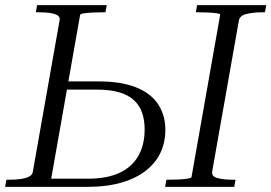

<svg xmlns="http://www.w3.org/2000/svg" viewBox="-32 -730 1060 750"><path d="M613 0 618 -28H628Q648 -28 668.5 -29Q689 -30 702.5 -32.5Q716 -35 716 -38L828 -672Q829 -676 816 -678Q803 -680 783.5 -681Q764 -682 744 -682H733L738 -710H1008L1003 -682H994Q958 -682 931 -675.5Q904 -669 901 -649L797 -61Q793 -41 817 -34.5Q841 -28 877 -28H888L883 0ZM306 0H-12L-7 -28H3Q45 -28 69 -35Q93 -42 96 -58L201 -652Q203 -662 195 -668.5Q187 -675 168 -678.5Q149 -682 119 -682H108L113 -710H385L380 -682H369Q351 -682 330.5 -681Q310 -680 296 -678Q282 -676 281 -672L168 -32H311Q384 -32 433 -54Q482 -76 507.5 -119.5Q533 -163 533 -225Q533 -260 523.5 -288.5Q514 -317 492.5 -337.5Q471 -358 435 -369Q399 -380 347 -380H199L205 -412H353Q441 -412 499 -389Q557 -366 585.5 -323Q614 -280 614 -222Q614 -176 596 -136Q578 -96 540.5 -65.5Q503 -35 445 -17.5Q387 0 306 0Z"/></svg>

Font: Roboto Serif 120pt Expanded Light
Style: Italic
Weight: 300
Width: 7
Italic angle: -10°
Designer: Greg Gazdowicz
Foundry: Commercial Type
Version: Version 1.008